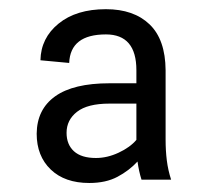

<svg xmlns="http://www.w3.org/2000/svg" viewBox="-20 -742 460 424"><path d="M283.7 -385.3Q265.1 -365.2 239.5 -351.6Q213.9 -337.9 177.2 -337.9Q123 -337.9 92 -367.7Q61 -397.5 61 -446.8Q61.5 -500.5 101.8 -529.3Q142.1 -558.1 221.7 -558.1H281.2V-586.9Q281.2 -666 213.9 -666Q135.3 -666 132.8 -603L69.3 -608.9Q70.3 -658.2 109.4 -689.9Q148.4 -721.7 213.9 -721.7Q275.4 -721.7 310.3 -688.2Q345.2 -654.8 345.7 -586.9V-433.6Q345.7 -409.2 348.4 -387.7Q351.1 -366.2 357.9 -345.2H292.5Q286.6 -363.8 283.7 -385.3ZM281.2 -513.2H221.7Q173.3 -513.2 150.1 -495.1Q127 -477.1 127 -448.7Q127 -422.9 143.3 -408Q159.7 -393.1 191.9 -393.1Q216.8 -393.1 241.9 -404.8Q267.1 -416.5 281.2 -433.1Z"/></svg>

Font: Inter Light
Style: Regular
Weight: 300
Designer: Rasmus Andersson
Foundry: rsms
Version: Version 4.000;git-a52131595